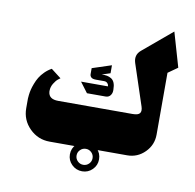

<svg xmlns="http://www.w3.org/2000/svg" viewBox="-66 -521 681 670"><g transform="rotate(10 275.0 -186.0)"><path d="M286.7 51Q278.3 59.3 266.7 59.3Q255 59.3 246.7 51Q238.3 42.7 238.3 31Q238.3 19.3 246.7 11Q255 2.7 266.7 2.7Q278.3 2.7 286.7 11Q295 19.3 295 31Q295 42.7 286.7 51ZM230 67.3Q245.3 82.3 266.7 82.3Q288 82.3 303 67.3Q318 52.3 318 31Q318 9.7 303 -5.5Q288 -20.7 266.7 -20.7Q245.3 -20.7 230 -5.5Q214.7 9.7 214.7 31Q214.7 52.3 230 67.3ZM137.3 0H412Q448.7 0 474.7 -26.2Q500.7 -52.3 500.7 -89V-308L534.7 -332L499.3 -454L396 -367.3Q375 -349.7 383.7 -322.3L432 -176.3Q437 -161 431.3 -153.2Q425.7 -145.3 405.3 -145.3H142Q108.3 -145.3 106.3 -171.7Q106.3 -173.3 106.3 -175Q106.3 -188.3 113.8 -200.7Q121.3 -213 128.7 -218.7L136.3 -224.3L100.7 -251.7Q87.3 -244.3 76.7 -233.7Q66 -223 59.5 -212.3Q53 -201.7 48.2 -188.8Q43.3 -176 41.2 -167Q39 -158 37.8 -147.8Q36.7 -137.7 36.7 -135Q36.7 -132.3 36.7 -130V-100.7Q36.7 -59 66.2 -29.5Q95.7 0 137.3 0ZM236.3 -189H302.3Q313 -189 319 -196.5Q325 -204 325 -214V-217.3Q325 -231.7 321.2 -241.2Q317.3 -250.7 310 -255.2Q302.7 -259.7 294.7 -261.2Q286.7 -262.7 275.7 -262.3L305.3 -272V-300.3L237.3 -278V-256.7Q237.3 -250.3 242 -245.7Q246.7 -241 259.7 -241H288Q295 -241 299.2 -237Q303.3 -233 303.7 -229.3L304.3 -225.3H209Z"/></g></svg>

Font: Jomhuria
Style: Regular
Weight: 400
Designer: Arabic design by Kourosh Beigpour, Latin design by Eben Sorkin, engineering by Lasse Fister and Khaled Hosney
Version: Version 1.0010